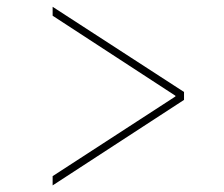

<svg xmlns="http://www.w3.org/2000/svg" viewBox="-20 -568 663 568"><path d="M524.4 -272.5 135.7 -19.5V-46.9L502.9 -285.2L499 -278.3V-290L502.9 -282.2L135.7 -521.5V-547.9L524.4 -295.9Z"/></svg>

Font: Inter 18pt Thin
Style: Regular
Weight: 250
Designer: Rasmus Andersson
Foundry: rsms
Version: Version 4.001;git-66647c0bb